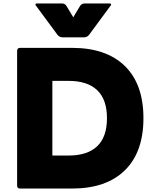

<svg xmlns="http://www.w3.org/2000/svg" viewBox="-20 -1049 906 1111"><path d="M79 24V-754Q79 -772 96 -772H397Q595 -772 702.5 -667Q810 -562 810 -365Q810 -169 702.5 -63.5Q595 42 397 42H96Q79 42 79 24ZM470 -1029H612Q623 -1029 623 -1023Q623 -1019 619 -1015L495 -847Q484 -833 466 -833H342Q324 -833 313 -847L189 -1015Q185 -1019 185 -1023Q185 -1029 196 -1029H338Q356 -1029 365 -1014L404 -949L443 -1014Q452 -1029 470 -1029ZM599 -365Q599 -473 542.5 -527Q486 -581 377 -581H283V-149H377Q486 -149 542.5 -203Q599 -257 599 -365Z"/></svg>

Font: LINE Seed JP_TTF ExtraBold
Style: Regular
Weight: 800
Designer: LY Corporation & Fontrix & Fontworks
Version: Version 1.015